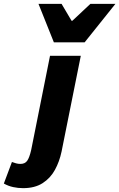

<svg xmlns="http://www.w3.org/2000/svg" viewBox="-150 -790 620 998"><path d="M-30 188Q-56 188 -81.5 182.5Q-107 177 -130 164L-88 52Q-77 56 -66.5 59Q-56 62 -44 62Q-20 62 -8.5 45.5Q3 29 12 -10L110 -500H270L170 -2Q159 50 135.5 93Q112 136 71.5 162Q31 188 -30 188ZM130 -570 50 -770H170L222 -682H226L320 -770H450L290 -570Z"/></svg>

Font: Source Sans 3 ExtraLight Black
Style: Italic
Weight: 900
Italic angle: -11°
Version: Version 3.052;hotconv 1.1.0;makeotfexe 2.6.0